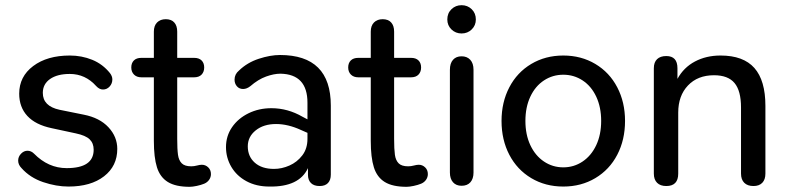

<svg xmlns="http://www.w3.org/2000/svg" viewBox="-20 -710 3040 740"><path d="M63 -62Q50 -75 50 -91Q50 -106 61 -117.5Q72 -129 86 -129Q100 -129 111 -118Q166 -62 237 -62Q341 -62 341 -133Q341 -158 325.5 -173Q310 -188 272 -196L179 -216Q117 -229 85.5 -263Q54 -297 54 -349Q54 -415 108 -455.5Q162 -496 249 -496Q295 -496 335.5 -479.5Q376 -463 404 -428Q413 -416 413 -404Q413 -388 402.5 -376.5Q392 -365 377 -365Q363 -365 351 -378Q309 -425 249 -425Q201 -425 173 -405.5Q145 -386 145 -352Q145 -301 209 -287L303 -268Q364 -256 398 -219.5Q432 -183 432 -136Q432 -70 381 -30.5Q330 9 244 9Q197 9 146.5 -8Q96 -25 63 -62Z M573 -167V-412H525Q507 -412 496.5 -422.5Q486 -433 486 -450Q486 -467 496 -477Q506 -487 525 -487H573V-588Q573 -611 585.5 -623.5Q598 -636 619 -636Q640 -636 651.5 -623.5Q663 -611 663 -588V-487H728Q747 -487 757 -477Q767 -467 767 -450Q767 -433 757 -422.5Q747 -412 728 -412H663V-175Q663 -135 666 -113.5Q669 -92 680.5 -80.5Q692 -69 717 -69Q728 -69 739 -72Q750 -75 758 -75Q772 -75 782.5 -65Q793 -55 793 -39Q793 -27 786 -17Q779 -7 767 -2Q755 3 738.5 6.5Q722 10 711 10Q657 10 627 -8.5Q597 -27 585 -65Q573 -103 573 -167Z M851 -143Q851 -186 874.5 -220Q898 -254 938 -273.5Q978 -293 1026 -293Q1089 -293 1146 -260L1165 -250V-314Q1165 -424 1061 -426Q1036 -426 1005.5 -415Q975 -404 945 -378Q931 -367 917 -367Q902 -367 893 -377.5Q884 -388 884 -403Q884 -424 901 -438Q933 -469 977.5 -483.5Q1022 -498 1059 -498Q1255 -498 1255 -303V-37Q1255 -16 1244 -4.5Q1233 7 1212 7Q1190 7 1178.5 -4.5Q1167 -16 1167 -36V-62Q1133 11 1018 9Q968 9 930 -11.5Q892 -32 871.5 -67Q851 -102 851 -143ZM1036 -59Q1066 -59 1095.5 -72Q1125 -85 1145 -111Q1165 -137 1165 -175V-198L1140 -209Q1090 -232 1044 -232Q996 -232 965.5 -207.5Q935 -183 935 -146Q935 -107 962 -83Q989 -59 1036 -59Z M1409 -167V-412H1361Q1343 -412 1332.5 -422.5Q1322 -433 1322 -450Q1322 -467 1332 -477Q1342 -487 1361 -487H1409V-588Q1409 -611 1421.5 -623.5Q1434 -636 1455 -636Q1476 -636 1487.5 -623.5Q1499 -611 1499 -588V-487H1564Q1583 -487 1593 -477Q1603 -467 1603 -450Q1603 -433 1593 -422.5Q1583 -412 1564 -412H1499V-175Q1499 -135 1502 -113.5Q1505 -92 1516.5 -80.5Q1528 -69 1553 -69Q1564 -69 1575 -72Q1586 -75 1594 -75Q1608 -75 1618.5 -65Q1629 -55 1629 -39Q1629 -27 1622 -17Q1615 -7 1603 -2Q1591 3 1574.5 6.5Q1558 10 1547 10Q1493 10 1463 -8.5Q1433 -27 1421 -65Q1409 -103 1409 -167Z M1714 -45V-441Q1714 -466 1726 -479.5Q1738 -493 1759 -493Q1780 -493 1792.5 -479.5Q1805 -466 1805 -441V-45Q1805 -21 1793 -7.5Q1781 6 1759 6Q1738 6 1726 -7.5Q1714 -21 1714 -45ZM1704 -635Q1704 -659 1720 -674.5Q1736 -690 1759 -690Q1782 -690 1798 -674.5Q1814 -659 1814 -635Q1814 -612 1798 -596.5Q1782 -581 1759 -581Q1736 -581 1720 -596.5Q1704 -612 1704 -635Z M1913 -244Q1913 -316 1943 -373.5Q1973 -431 2027.5 -463.5Q2082 -496 2151 -496Q2220 -496 2274.5 -463.5Q2329 -431 2359 -373.5Q2389 -316 2389 -244Q2389 -171 2359 -113.5Q2329 -56 2274.5 -23.5Q2220 9 2151 9Q2082 9 2027.5 -23.5Q1973 -56 1943 -113.5Q1913 -171 1913 -244ZM2297 -244Q2297 -297 2278 -337.5Q2259 -378 2225.5 -400Q2192 -422 2151 -422Q2110 -422 2076.5 -400Q2043 -378 2024 -337.5Q2005 -297 2005 -244Q2005 -191 2024 -150.5Q2043 -110 2076.5 -87.5Q2110 -65 2151 -65Q2192 -65 2225.5 -87.5Q2259 -110 2278 -150.5Q2297 -191 2297 -244Z M2500 -41V-447Q2500 -470 2512.5 -482Q2525 -494 2548 -494Q2591 -494 2591 -447V-406Q2615 -450 2658.5 -473Q2702 -496 2757 -496Q2845 -496 2887.5 -448Q2930 -400 2930 -302V-41Q2930 -18 2918 -5.5Q2906 7 2884 7Q2861 7 2848.5 -5.5Q2836 -18 2836 -41V-296Q2836 -360 2811 -390Q2786 -420 2732 -420Q2669 -420 2631.5 -380.5Q2594 -341 2594 -276V-41Q2594 7 2548 7Q2525 7 2512.5 -5.5Q2500 -18 2500 -41Z"/></svg>

Font: SN Pro
Style: Regular
Weight: 400
Designer: Tobias Whetton
Foundry: Supernotes
Version: Version 1.003